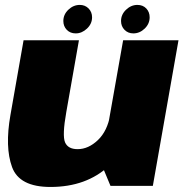

<svg xmlns="http://www.w3.org/2000/svg" viewBox="-20 -757 753 782"><path d="M430 0H602.5L707 -593H481.5L392.5 -90ZM301.5 -593H76L22.5 -288.5Q-0.5 -158 29 -76.8Q58.5 4.5 185.5 4.5Q332 4.5 424.8 -82Q517.5 -168.5 532 -251.5L429 -290.5Q417.5 -223.5 378.8 -186.5Q340 -149.5 296 -149.5Q257 -149.5 245 -177.2Q233 -205 250 -300.5ZM288.5 -621Q313.5 -621 334.2 -640.5Q355 -660 355 -686.5Q355 -708 340.8 -722.5Q326.5 -737 305 -737Q279 -737 258.5 -717.5Q238 -698 238 -671.5Q238 -650 252 -635.5Q266 -621 288.5 -621ZM523 -621Q549 -621 569.2 -640.5Q589.5 -660 589.5 -686.5Q589.5 -708 575.8 -722.5Q562 -737 539.5 -737Q514 -737 493.5 -717.5Q473 -698 473 -671.5Q473 -650 487.2 -635.5Q501.5 -621 523 -621Z"/></svg>

Font: Anybody Black
Style: Italic
Weight: 900
Italic angle: -10°
Designer: Tyler Finck
Foundry: Etcetera Type Company
Version: Version 1.113;gftools[0.9.25]